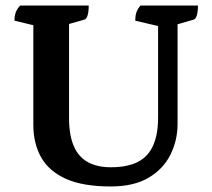

<svg xmlns="http://www.w3.org/2000/svg" viewBox="-20 -661 765 693"><path d="M379.7 12Q278.2 12 216.9 -16Q155.6 -44 128 -94Q100.3 -144 100.3 -211V-585.8L120 -565.2L32.3 -586.4Q32.3 -603.1 36.6 -615.6Q40.8 -628.1 52.7 -641H300.2Q300.2 -619.1 296.2 -605.6Q292.2 -592.1 284.2 -590.1L206.9 -568.1L229.2 -589.1V-235.3Q229.2 -173.5 246.2 -134Q263.2 -94.5 297 -75.9Q330.7 -57.3 380.2 -57.3Q439.5 -57.3 477 -76.3Q514.5 -95.2 532.5 -135.4Q550.6 -175.6 550.6 -237.3V-597.2L559.8 -564.9L468.1 -586.4Q468.1 -603.1 472.1 -615.6Q476.1 -628.1 487 -641H694.5Q694.5 -619.6 690.5 -605.9Q686.5 -592.1 678.5 -590.1L606.9 -569.2L620.9 -602.2V-214Q620.9 -154.5 595.2 -102.8Q569.6 -51.1 516.3 -19.5Q463 12 379.7 12Z"/></svg>

Font: Petrona
Style: Regular
Weight: 400
Designer: Ringo R. Seeber
Foundry: Ringo R. Seeber
Version: Version 2.001; ttfautohint (v1.8.3)